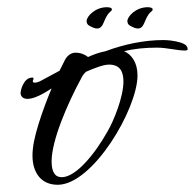

<svg xmlns="http://www.w3.org/2000/svg" viewBox="-20 -541 540 532"><path d="M362 -462C382 -462 379 -491 398 -508C401 -510 403 -512 403 -515C403 -519 398 -521 389 -521C356 -521 333 -495 333 -483C333 -477 335 -473 340 -470C349 -465 356 -462 362 -462ZM249 -462C269 -462 266 -491 285 -508C288 -510 290 -512 290 -515C290 -519 285 -521 276 -521C243 -521 220 -495 220 -483C220 -477 222 -473 227 -470C236 -465 243 -462 249 -462ZM140 -29C237 -29 361 -239 361 -332C361 -367 345 -390 324 -399C351 -406 382 -409 415 -409C442 -409 471 -401 492 -401C497 -401 500 -402 500 -405C500 -414 492 -420 477 -424C462 -428 447 -430 432 -430C379 -430 323 -418 272 -399C256 -396 239 -390 224 -383C215 -390 204 -395 189 -395C180 -395 168 -390 160 -375L145 -345C124 -334 106 -324 93 -317C86 -313 80 -312 76 -312C73 -312 71 -313 71 -316C71 -317 71 -319 72 -320C72 -321 73 -322 73 -323C73 -325 72 -326 69 -326C46 -326 37 -292 37 -283C37 -275 43 -267 56 -267C75 -267 100 -281 123 -296C110 -265 98 -233 87 -198C76 -163 70 -134 70 -110C70 -65 92 -29 140 -29ZM151 -50C132 -50 123 -65 123 -94C123 -152 167 -254 205 -324C208 -331 213 -337 218 -342C243 -353 267 -362 282 -362C313 -362 322 -342 322 -315C322 -271 294 -204 278 -177C244 -116 191 -50 151 -50Z"/></svg>

Font: Comforter
Style: Regular
Weight: 400
Designer: Robert E. Leuschke
Foundry: Robert E. Leuschke
Version: Version 1.013; ttfautohint (v1.8.3)